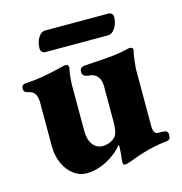

<svg xmlns="http://www.w3.org/2000/svg" viewBox="-95 -682 746 789"><g transform="rotate(-15 278.0 -287.5)"><path d="M333 11Q333 -4 336 -22L338 -52Q338 -62 336 -64Q311 -31 267.5 -8Q224 15 180 15Q150 15 124.5 -4.5Q99 -24 84.5 -57Q70 -90 70 -130V-314Q70 -339 61.5 -352.5Q53 -366 31 -370Q24 -371 19.5 -376Q15 -381 15 -389Q15 -396 19 -401Q23 -406 30 -407Q70 -409 105.5 -415Q141 -421 186 -432Q203 -437 210 -437Q224 -437 223 -423Q215 -382 215 -346V-155Q215 -119 230.5 -98Q246 -77 271 -76Q305 -76 327 -98Q333 -104 337 -119.5Q341 -135 341 -158V-314Q341 -339 328 -354.5Q315 -370 290 -371Q265 -373 265 -394Q265 -405 272 -410Q279 -415 290 -415Q373 -420 406.5 -423.5Q440 -427 468 -434Q480 -437 482 -437Q497 -437 497 -425Q497 -422 493 -408Q491 -396 488.5 -373.5Q486 -351 486 -338V-106Q486 -70 504 -70L528 -69Q538 -69 543 -64Q548 -59 548 -50Q548 -39 544 -33.5Q540 -28 530 -27Q456 -20 369 14Q351 21 342 21Q333 21 333 11ZM125 -529Q125 -558 137.5 -577Q150 -596 165 -596H435Q444 -596 449.5 -590.5Q455 -585 455 -577Q455 -551 442 -530.5Q429 -510 412 -510H146Q137 -510 131 -515.5Q125 -521 125 -529Z"/></g></svg>

Font: EB Garamond ExtraBold
Style: Regular
Weight: 800
Designer: Georg Duffner and Octavio Pardo
Foundry: Georg Duffner
Version: Version 1.000